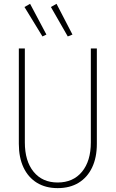

<svg xmlns="http://www.w3.org/2000/svg" viewBox="-20 -972 602 1000"><path d="M280.3 7.8Q217.8 7.8 172.4 -20Q127 -47.9 102.5 -99.6Q78.1 -151.4 78.1 -222.7V-719.7H109.4V-230.5Q109.4 -133.3 155 -77.4Q200.7 -21.5 280.3 -21.5Q360.8 -21.5 407 -77.4Q453.1 -133.3 453.1 -230.5V-719.7H484.4V-222.7Q484.4 -151.4 459.7 -99.6Q435.1 -47.9 389.4 -20Q343.8 7.8 280.3 7.8ZM201.2 -782.2 107.4 -935.5 136.7 -952.1 221.7 -792ZM333 -782.2 245.1 -935.5 274.4 -952.1 357.4 -792Z"/></svg>

Font: Reddit Mono ExtraLight
Style: Regular
Weight: 250
Monospace: yes
Designer: Stephen Hutchings
Foundry: Reddit
Version: Version 1.014